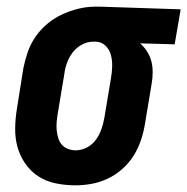

<svg xmlns="http://www.w3.org/2000/svg" viewBox="-20 -548 562 576"><path d="M206 8Q176 8 147 2Q118 -4 95 -19Q72 -34 56 -57Q40 -80 32.5 -107Q25 -134 25.5 -164Q26 -194 31 -223L50 -343Q55 -368 63.5 -392.5Q72 -417 87 -438.5Q102 -460 122.5 -477Q143 -494 167 -505Q191 -516 216 -522Q241 -528 265 -528H281L522 -520L504 -415L400 -418Q412 -408 421 -394Q430 -380 434 -364.5Q438 -349 438 -331.5Q438 -314 435 -297L415 -177Q411 -152 403 -128Q395 -104 381.5 -82Q368 -60 348 -42Q328 -24 304 -12.5Q280 -1 255 3.5Q230 8 206 8ZM207 -97Q224 -97 240.5 -105.5Q257 -114 267.5 -128.5Q278 -143 284 -160Q290 -177 293 -194L313 -314Q316 -331 316.5 -348.5Q317 -366 313 -382Q309 -398 297.5 -410Q286 -422 268 -423H259Q242 -423 225.5 -414Q209 -405 198 -390.5Q187 -376 181 -359.5Q175 -343 173 -326L153 -206Q151 -194 150 -182Q149 -170 150 -158Q151 -146 154.5 -134.5Q158 -123 165 -114.5Q172 -106 183.5 -101.5Q195 -97 207 -97Z"/></svg>

Font: Iosevka SS18 Extrabold
Style: Italic
Weight: 800
Italic angle: -9°
Monospace: yes
Designer: Belleve Invis
Foundry: Belleve Invis
Version: Version 25.1.1; ttfautohint (v1.8.4)